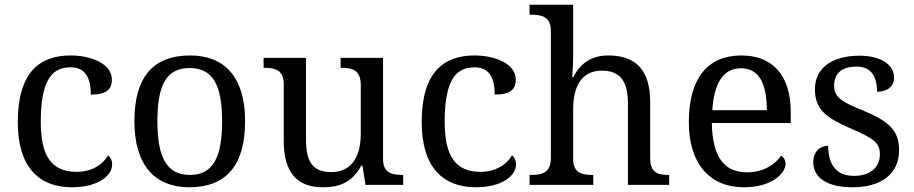

<svg xmlns="http://www.w3.org/2000/svg" viewBox="-20 -780 3857 810"><path d="M283 10C396 10 453 -40 453 -86C453 -104 446 -117 436 -125C413 -84 365 -55 303 -55C196 -55 152 -124 152 -266C152 -445 201 -496 278 -496C345 -496 363 -444 363 -381C422 -381 452 -398 452 -444C452 -513 361 -546 278 -546C151 -546 55 -479 55 -265C55 -69 150 10 283 10Z M779 10C933 10 1014 -81 1014 -269C1014 -456 926 -546 782 -546C627 -546 547 -456 547 -269C547 -81 635 10 779 10ZM781 -42C681 -42 644 -120 644 -269C644 -418 680 -493 780 -493C880 -493 917 -418 917 -269C917 -120 881 -42 781 -42Z M1342 10C1407 10 1463 -6 1504 -81H1509L1522 0H1681V-42H1678C1634 -42 1596 -50 1596 -109V-536H1417V-494H1420C1465 -494 1502 -485 1502 -422V-216C1502 -119 1464 -54 1376 -54C1295 -54 1271 -104 1271 -191V-536H1092V-494H1095C1139 -494 1177 -485 1177 -426V-186C1177 -49 1236 10 1342 10Z M1987 10C2100 10 2157 -40 2157 -86C2157 -104 2150 -117 2140 -125C2117 -84 2069 -55 2007 -55C1900 -55 1856 -124 1856 -266C1856 -445 1905 -496 1982 -496C2049 -496 2067 -444 2067 -381C2126 -381 2156 -398 2156 -444C2156 -513 2065 -546 1982 -546C1855 -546 1759 -479 1759 -265C1759 -69 1854 10 1987 10Z M2214 0H2483V-42H2480C2436 -42 2398 -50 2398 -109V-320C2398 -418 2436 -482 2519 -482C2600 -482 2629 -432 2629 -345V0H2803V-42H2800C2755 -42 2723 -51 2723 -114V-350C2723 -487 2660 -546 2546 -546C2478 -546 2429 -515 2399 -455H2394C2394 -455 2398 -504 2398 -540V-760H2214V-718H2222C2266 -718 2304 -709 2304 -650V-114C2304 -51 2267 -42 2222 -42H2214Z M3118 10C3237 10 3294 -49 3294 -89C3294 -106 3284 -119 3275 -123C3251 -87 3201 -53 3132 -53C3036 -53 2986 -115 2983 -261H3316V-307C3316 -465 3237 -546 3108 -546C2966 -546 2886 -451 2886 -264C2886 -91 2973 10 3118 10ZM3215 -315H2985C2992 -430 3032 -492 3106 -492C3186 -492 3215 -421 3215 -315Z M3576 10C3694 10 3773 -43 3773 -147C3773 -231 3728 -269 3623 -313C3534 -349 3499 -368 3499 -419C3499 -466 3526 -499 3594 -499C3653 -499 3680 -460 3680 -393C3726 -393 3752 -417 3752 -453C3752 -503 3702 -545 3606 -545C3493 -545 3418 -495 3418 -404C3418 -317 3466 -283 3569 -238C3666 -196 3692 -178 3692 -129C3692 -75 3653 -38 3582 -38C3501 -38 3474 -95 3474 -165C3450 -165 3411 -150 3411 -96C3411 -26 3476 10 3576 10Z"/></svg>

Font: Noto Nastaliq Urdu
Style: Regular
Weight: 400
Designer: Monotype Design Team (Patrick Giasson: type design, Kamal Mansour: OpenType code, Glenda Bellarosa). Updated by Simon Co
Foundry: Monotype Imaging Inc., Simon Cozens
Version: Version 3.009